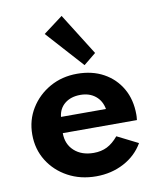

<svg xmlns="http://www.w3.org/2000/svg" viewBox="-92 -912 831 1001"><g transform="rotate(-10 323.0 -411.5)"><path d="M336.5 16Q417.5 16 483.5 -19Q549.5 -54 585.5 -116L475 -171.5Q446.5 -137.5 415.8 -122Q385 -106.5 345 -106.5Q281 -106.5 242 -142Q203 -177.5 203 -236H595.5Q597 -249 597.2 -253.8Q597.5 -258.5 597.5 -265Q597.5 -343.5 563.8 -402.5Q530 -461.5 469.8 -494.8Q409.5 -528 329.5 -528Q249.5 -528 185.2 -491.8Q121 -455.5 83 -394Q45 -332.5 45 -256Q45 -178.5 83.2 -117Q121.5 -55.5 187.5 -19.8Q253.5 16 336.5 16ZM208.5 -321Q213.5 -365.5 245.5 -391Q277.5 -416.5 327.5 -416.5Q375 -416.5 406.8 -391Q438.5 -365.5 446.5 -321ZM376.5 -565.5 441.5 -618.5 303 -839 200 -761.5Z"/></g></svg>

Font: Spartan
Style: Bold
Weight: 700
Designer: Matt Bailey, Mirko Velimirovic
Foundry: Matt Bailey
Version: Version 1.003; ttfautohint (v1.8.3)